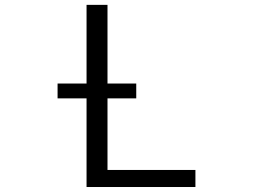

<svg xmlns="http://www.w3.org/2000/svg" viewBox="-20 -750 1040 770"><path d="M210.9 -355.5V-415H327.1V-730.5H411.1V-415H526.4V-355.5H411.1V-68.4H763.7V0H327.1V-355.5Z"/></svg>

Font: Gen Shin Gothic Monospace Normal
Style: Regular
Weight: 350
Designer: [Source Han Sans]
Ryoko NISHIZUKA  (kana & ideographs); Paul D. Hunt (Latin, Greek & Cyrillic); Wenlong ZHANG  (bopomofo
Version: Version 1.002.20150607